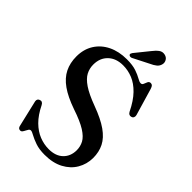

<svg xmlns="http://www.w3.org/2000/svg" viewBox="-262 -992 1112 1112"><g transform="rotate(45 294.0 -436.0)"><path d="M324 15.5Q279.5 15.5 248 4.5Q216.5 -6.5 197 -17.5Q177.5 -28.5 169.5 -28.5Q161 -28.5 156.2 -21.8Q151.5 -15 147.2 -6.2Q143 2.5 138 9.2Q133 16 124.5 16Q116.5 16 111.2 11Q106 6 104 -5.5L66.5 -165Q65 -174 68.5 -180.5Q72 -187 81 -190Q90 -193 97 -189.2Q104 -185.5 109 -175.5Q136 -120.5 169.5 -87.5Q203 -54.5 240.8 -39.5Q278.5 -24.5 318 -24.5Q374 -24.5 405.5 -54.8Q437 -85 437.5 -134.5Q437.5 -165.5 423.5 -191.8Q409.5 -218 370.8 -242.5Q332 -267 257.5 -292Q183 -318 137.8 -350Q92.5 -382 72 -423.5Q51.5 -465 51.5 -518Q51.5 -576.5 79 -620.5Q106.5 -664.5 156 -688.8Q205.5 -713 270.5 -713Q317.5 -713 347.5 -702.8Q377.5 -692.5 395.5 -681.8Q413.5 -671 425 -671Q435.5 -671 439.5 -681.5Q443.5 -692 448.5 -702.8Q453.5 -713.5 465.5 -713.5Q474 -713.5 479.2 -708.2Q484.5 -703 489 -689L537.5 -524.5Q540.5 -514.5 537 -506.2Q533.5 -498 524.5 -495.5Q515.5 -492.5 508.2 -496Q501 -499.5 496 -509Q466 -570.5 431.2 -606.2Q396.5 -642 358.2 -657.5Q320 -673 280 -673Q222.5 -673 188.2 -640.2Q154 -607.5 154 -553.5Q154 -522 168.2 -494.5Q182.5 -467 220.5 -441.2Q258.5 -415.5 329 -389.5Q406.5 -361 452 -329Q497.5 -297 517 -258.2Q536.5 -219.5 536.5 -170.5Q536 -119.5 511.2 -77.2Q486.5 -35 439.2 -9.8Q392 15.5 324 15.5ZM334 -843.5Q351.5 -866.5 368 -879Q384.5 -891.5 405 -887Q423.5 -883 431.8 -868.5Q440 -854 436.5 -839.5Q432.5 -821 418.2 -809.5Q404 -798 381.5 -788L285 -739Q279.5 -736.5 273.5 -737Q267.5 -737.5 264 -741.5Q260 -745.5 262 -750.8Q264 -756 267 -760.5Z"/></g></svg>

Font: Fraunces 20pt
Style: Regular
Weight: 400
Version: Version 1.000;[b76b70a41]